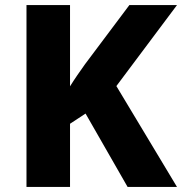

<svg xmlns="http://www.w3.org/2000/svg" viewBox="-20 -800 715 754"><path d="M675 -66 437 -462 675 -780H488L314 -548C294 -520 273 -490 255 -461V-780H84V-66H255V-314L316 -354L481 -66Z"/></svg>

Font: Noto Sans Malayalam UI ExtraBold
Style: Regular
Weight: 800
Designer: Jelle Bosma - Monotype Design Team
Foundry: Monotype Imaging Inc.
Version: Version 2.104